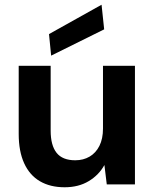

<svg xmlns="http://www.w3.org/2000/svg" viewBox="-20 -779 656 811"><path d="M253 12Q192 12 148.5 -13.5Q105 -39 82 -89.5Q59 -140 59 -213V-501H194V-227Q194 -165 219 -133.5Q244 -102 298 -102Q332 -102 358.5 -117.5Q385 -133 400 -163Q415 -193 415 -236V-501H550V0H431L421 -82Q398 -40 355 -14Q312 12 253 12ZM196 -544 187 -635 409 -759 420 -655Z"/></svg>

Font: DM Sans 17pt
Style: Bold
Weight: 700
Version: Version 4.004;gftools[0.9.30]